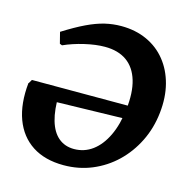

<svg xmlns="http://www.w3.org/2000/svg" viewBox="-100 -747 832 854"><g transform="rotate(15 316.5 -320.0)"><path d="M266.3 12Q180.2 12 122 -25.7Q63.8 -63.5 37.7 -133.7Q11.7 -203.9 21.5 -301L165.4 -287.1Q163.3 -215.9 177.4 -167.5Q191.4 -119.1 220.8 -94.3Q250.2 -69.5 292.6 -69.5Q339.7 -69.5 377.3 -97.2Q414.8 -125 439.6 -176.9Q464.4 -228.9 472.4 -300.4Q481.8 -379.3 465.5 -433.8Q449.2 -488.3 409.7 -516.4Q370.2 -544.4 309.1 -544.4Q267.3 -544.4 216 -532.4Q164.7 -520.4 122.1 -501.3L111.3 -505.6L98.2 -557Q155.9 -593.3 199.3 -613.9Q242.6 -634.5 279.9 -643.5Q317.1 -652.4 355.6 -652.4Q421 -652.4 473.7 -628.4Q526.4 -604.4 561.8 -560.2Q597.3 -516.1 612.9 -456.1Q628.5 -396.1 620.6 -324.1Q612.7 -251.5 582.3 -190.3Q551.9 -129 504.6 -83.7Q457.3 -38.5 396.6 -13.2Q335.9 12 266.3 12ZM39.1 -248 21.5 -298.6 32.9 -317.9H539.4L533.3 -259.8Z"/></g></svg>

Font: Alegreya
Style: Italic
Weight: 400
Italic angle: -7°
Designer: Juan Pablo del Peral
Foundry: Huerta Tipografica
Version: Version 2.009